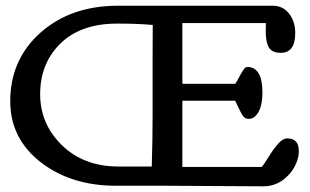

<svg xmlns="http://www.w3.org/2000/svg" viewBox="-20 -655 1094 677"><path d="M992.7 -167Q1033.7 -167 1033.7 -122.6Q1033.7 -99.1 1022.9 -75.9Q1012.2 -52.7 996.6 -37.1Q959.5 2 909.2 2L569.8 0H389.2Q233.9 0 127.9 -79.6Q16.1 -164.1 16.1 -297.9Q16.1 -445.8 124 -541Q231 -634.8 395.5 -634.8H941.9Q977.5 -634.8 999.3 -606.9Q1021 -579.1 1021 -538.6Q1021 -468.8 970.7 -468.8Q939.5 -468.8 928.2 -487.3Q917 -505.9 917 -544.4L917.5 -573.7H623V-369.6L623.5 -359.4H809.1Q813 -363.3 821 -378.9Q829.1 -394.5 836.9 -406.7Q844.7 -418.9 851.6 -418.9Q905.3 -418.9 905.3 -329.1Q905.3 -270 880.9 -246.1Q870.6 -235.8 857.4 -235.8Q851.1 -235.8 846.4 -237.8Q841.8 -239.7 837.6 -245.4Q833.5 -251 832.3 -252.9Q831.1 -254.9 827.1 -262.7Q824.2 -268.1 817.9 -281.5Q811.5 -294.9 809.1 -299.8H623V-66.4H902.8Q910.2 -74.2 927 -101.6Q943.8 -128.9 960.4 -147.9Q977.1 -167 992.7 -167ZM515.1 -67.9Q518.1 -162.1 518.1 -252V-451.2L518.6 -566.9Q469.2 -571.8 393.1 -571.8Q261.7 -571.8 189.5 -498Q121.6 -428.7 121.6 -322.8Q121.6 -219.7 195.8 -145.5Q273.4 -67.9 397.5 -67.9Z"/></svg>

Font: Corben
Style: Regular
Weight: 400
Designer: vernon adams
Foundry: vernon adams
Version: Version 1.100